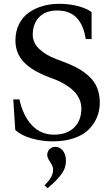

<svg xmlns="http://www.w3.org/2000/svg" viewBox="-20 -727 581 1008"><path d="M49.8 -205.1H82Q101.1 -118.7 147.7 -69.3Q194.3 -20 263.2 -20Q330.1 -20 368.7 -56.9Q407.2 -93.8 407.2 -158.2Q407.2 -183.6 396.7 -206.5Q386.2 -229.5 371.3 -245.1Q356.4 -260.7 335.7 -274.7Q314.9 -288.6 299.8 -296.1Q284.7 -303.7 268.1 -310.1L250 -316.9Q208 -332 175.8 -349.1Q143.6 -366.2 116.7 -389.6Q89.8 -413.1 75.4 -444.6Q61 -476.1 61 -514.2Q61 -562 79.6 -599.6Q98.1 -637.2 130.4 -660.2Q162.6 -683.1 203.4 -695.1Q244.1 -707 291 -707Q342.3 -707 388.9 -695.1Q435.5 -683.1 460.9 -663.1V-522H430.2Q418 -598.1 381.1 -635Q344.2 -671.9 279.8 -671.9Q218.8 -671.9 185.3 -636.7Q151.9 -601.6 151.9 -544.9Q151.9 -502.4 186 -470Q220.2 -437.5 274.9 -417L307.1 -404.8Q354 -387.7 387.7 -369.1Q421.4 -350.6 449 -325Q476.6 -299.3 490.2 -265.1Q503.9 -231 503.9 -188Q503.9 -148.4 489.7 -113Q475.6 -77.6 447 -48.3Q418.5 -19 369.6 -2Q320.8 15.1 256.8 15.1Q200.7 15.1 146 -0.2Q91.3 -15.6 60.1 -44.9ZM213.9 246.1Q237.8 221.7 248.3 203.1Q258.8 184.6 258.8 162.1Q258.8 146.5 243.4 123.8Q228 101.1 228 86.9Q228 68.8 240 56.4Q252 43.9 269 43.9Q294.4 43.9 310.3 64.2Q326.2 84.5 326.2 116.2Q326.2 138.2 318.6 158.2Q311 178.2 293.9 198.2Q276.9 218.3 265.4 229.2Q253.9 240.2 230 261.2Z"/></svg>

Font: Heuristica
Style: Regular
Weight: 400
Version: Version 1.0.2